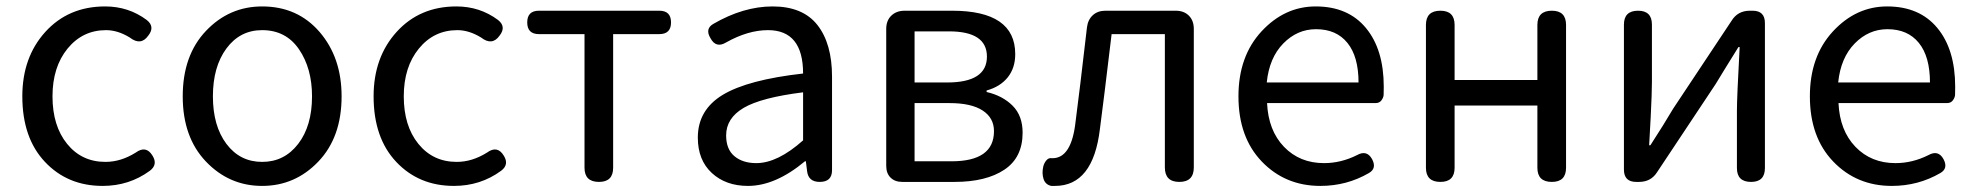

<svg xmlns="http://www.w3.org/2000/svg" viewBox="-20 -577 6264 609"><path d="M50.8 -271.5Q50.8 -395.5 124 -476.1Q197.3 -556.6 313.5 -556.6Q387.7 -556.6 445.3 -513.7Q472.7 -492.2 450.2 -463.9Q426.8 -430.7 391.6 -458Q353.5 -481.4 316.4 -481.4Q242.2 -481.4 194.3 -422.9Q146.5 -364.3 146.5 -271.5Q146.5 -177.7 192.9 -120.6Q239.3 -63.5 314.5 -63.5Q363.3 -63.5 410.2 -92.8Q443.4 -117.2 463.9 -83Q481.4 -54.7 455.1 -35.2Q389.6 12.7 305.7 12.7Q194.3 12.7 122.6 -63.5Q50.8 -139.6 50.8 -271.5Z M811.5 -556.6Q923.8 -556.6 993.7 -475.6Q1063.5 -394.5 1063.5 -271.5Q1063.5 -141.6 989.7 -64.5Q916 12.7 811.5 12.7Q707 12.7 633.3 -64.5Q559.6 -141.6 559.6 -271.5Q559.6 -401.4 633.3 -479Q707 -556.6 811.5 -556.6ZM969.7 -271.5Q969.7 -360.4 928.2 -420.9Q886.7 -481.4 811.5 -481.4Q741.2 -481.4 698.2 -423.3Q655.3 -365.2 655.3 -271.5Q655.3 -177.7 698.2 -120.6Q741.2 -63.5 811.5 -63.5Q881.8 -63.5 925.8 -120.6Q969.7 -177.7 969.7 -271.5Z M1165 -271.5Q1165 -395.5 1238.3 -476.1Q1311.5 -556.6 1427.7 -556.6Q1502 -556.6 1559.6 -513.7Q1586.9 -492.2 1564.5 -463.9Q1541 -430.7 1505.9 -458Q1467.8 -481.4 1430.7 -481.4Q1356.4 -481.4 1308.6 -422.9Q1260.7 -364.3 1260.7 -271.5Q1260.7 -177.7 1307.1 -120.6Q1353.5 -63.5 1428.7 -63.5Q1477.5 -63.5 1524.4 -92.8Q1557.6 -117.2 1578.1 -83Q1595.7 -54.7 1569.3 -35.2Q1503.9 12.7 1419.9 12.7Q1308.6 12.7 1236.8 -63.5Q1165 -139.6 1165 -271.5Z M1689.5 -543H2071.3Q2108.4 -543 2108.4 -505.9Q2108.4 -468.8 2071.3 -468.8H1924.8V-44.9Q1924.8 0 1879.9 0Q1834 0 1834 -44.9V-468.8H1689.5Q1652.3 -468.8 1652.3 -505.9Q1652.3 -543 1689.5 -543Z M2619.1 -334V-37.1Q2619.1 0 2580.1 0Q2543.9 0 2540 -34.2L2536.1 -65.4H2533.2Q2439.5 12.7 2352.5 12.7Q2282.2 12.7 2237.8 -28.3Q2193.4 -69.3 2193.4 -140.6Q2193.4 -228.5 2272.9 -276.4Q2352.5 -324.2 2527.3 -343.8Q2527.3 -481.4 2416 -481.4Q2352.5 -481.4 2283.2 -442.4Q2251 -422.9 2233.4 -456.1Q2215.8 -485.4 2242.2 -501Q2337.9 -556.6 2430.7 -556.6Q2526.4 -556.6 2572.8 -497.6Q2619.1 -438.5 2619.1 -334ZM2527.3 -131.8V-284.2Q2394.5 -267.6 2338.9 -234.9Q2283.2 -202.1 2283.2 -147.5Q2283.2 -103.5 2309.6 -81.5Q2335.9 -59.6 2378.9 -59.6Q2446.3 -59.6 2527.3 -131.8Z M3007.8 0H2841.8Q2818.4 0 2804.7 -13.7Q2791 -27.3 2791 -50.8V-485.4Q2791 -511.7 2807.1 -527.3Q2823.2 -543 2849.6 -543H3000Q3200.2 -543 3200.2 -405.3Q3200.2 -361.3 3176.3 -331.5Q3152.3 -301.8 3109.4 -290V-285.2Q3160.2 -273.4 3191.9 -241.7Q3223.6 -210 3223.6 -156.2Q3223.6 -77.1 3165.5 -38.6Q3107.4 0 3007.8 0ZM2990.2 -477.5H2880.9V-315.4H2984.4Q3110.4 -315.4 3110.4 -397.5Q3110.4 -477.5 2990.2 -477.5ZM2880.9 -65.4H2998Q3132.8 -65.4 3132.8 -161.1Q3132.8 -203.1 3096.7 -226.6Q3060.5 -250 2992.2 -250H2880.9Z M3486.3 -543H3709Q3735.4 -543 3751 -527.3Q3766.6 -511.7 3766.6 -485.4V-45.9Q3766.6 0 3720.7 0Q3674.8 0 3674.8 -45.9V-468.8H3505.9Q3480.5 -255.9 3468.8 -168Q3447.3 12.7 3326.2 12.7H3314.5Q3295.9 8.8 3290 -9.3Q3284.2 -27.3 3289.1 -48.8Q3292 -60.5 3299.3 -68.8Q3306.6 -77.1 3316.4 -75.2H3318.4Q3378.9 -75.2 3391.6 -191.4Q3403.3 -279.3 3427.7 -490.2Q3430.7 -514.6 3446.3 -528.8Q3461.9 -543 3486.3 -543Z M4369.1 -301.8Q4369.1 -284.2 4368.7 -275.9Q4368.2 -267.6 4361.8 -258.8Q4355.5 -250 4342.8 -250H3999Q4002.9 -163.1 4052.7 -111.3Q4102.5 -59.6 4179.7 -59.6Q4233.4 -59.6 4284.2 -85Q4315.4 -102.5 4332 -72.3Q4347.7 -43 4322.3 -28.3Q4252 12.7 4168 12.7Q4056.6 12.7 3982.4 -64.5Q3908.2 -141.6 3908.2 -271.5Q3908.2 -398.4 3981.4 -477.5Q4054.7 -556.6 4153.3 -556.6Q4255.9 -556.6 4312.5 -488.3Q4369.1 -419.9 4369.1 -301.8ZM3998 -315.4H4289.1Q4289.1 -397.5 4253.9 -440.9Q4218.8 -484.4 4154.3 -484.4Q4094.7 -484.4 4050.3 -439Q4005.9 -393.6 3998 -315.4Z M4856.4 -242.2H4593.8V-44.9Q4593.8 0 4548.8 0Q4502.9 0 4502.9 -44.9V-498Q4502.9 -543 4548.8 -543Q4593.8 -543 4593.8 -498V-323.2H4856.4V-498Q4856.4 -543 4902.3 -543Q4947.3 -543 4947.3 -498V-44.9Q4947.3 0 4902.3 0Q4856.4 0 4856.4 -44.9Z M5578.1 -503.9V-43.9Q5578.1 0 5534.2 0Q5489.3 0 5489.3 -43.9V-226.6Q5489.3 -267.6 5498 -427.7H5494.1Q5442.4 -344.7 5421.9 -310.5L5236.3 -31.2Q5216.8 0 5178.7 0H5169.9Q5130.9 0 5130.9 -39.1V-499Q5130.9 -543 5175.8 -543Q5219.7 -543 5219.7 -499V-316.4Q5219.7 -283.2 5215.8 -205.6Q5211.9 -127.9 5210.9 -116.2H5214.8Q5257.8 -182.6 5287.1 -232.4L5472.7 -511.7Q5492.2 -543 5530.3 -543H5539.1Q5578.1 -543 5578.1 -503.9Z M6181.6 -301.8Q6181.6 -284.2 6181.2 -275.9Q6180.7 -267.6 6174.3 -258.8Q6168 -250 6155.3 -250H5811.5Q5815.4 -163.1 5865.2 -111.3Q5915 -59.6 5992.2 -59.6Q6045.9 -59.6 6096.7 -85Q6127.9 -102.5 6144.5 -72.3Q6160.2 -43 6134.8 -28.3Q6064.5 12.7 5980.5 12.7Q5869.1 12.7 5794.9 -64.5Q5720.7 -141.6 5720.7 -271.5Q5720.7 -398.4 5793.9 -477.5Q5867.2 -556.6 5965.8 -556.6Q6068.4 -556.6 6125 -488.3Q6181.6 -419.9 6181.6 -301.8ZM5810.5 -315.4H6101.6Q6101.6 -397.5 6066.4 -440.9Q6031.2 -484.4 5966.8 -484.4Q5907.2 -484.4 5862.8 -439Q5818.4 -393.6 5810.5 -315.4Z"/></svg>

Font: GenSenMaruGothic TW TTF Regular
Style: Regular
Weight: 400
Version: Version 1.301